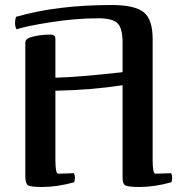

<svg xmlns="http://www.w3.org/2000/svg" viewBox="-20 -733 714 766"><path d="M46 -616Q40 -626 40 -642Q40 -655 44 -666Q207 -713 425 -713Q517 -713 553 -684.5Q589 -656 589 -578V-95Q589 -40 600 -40L663 -42Q667 -34 667 -23Q667 -15 664 -6Q597 13 536 13Q490 13 479 6Q468 -1 469 -30V-393Q346 -374 201 -371V-95Q201 -40 212 -40L275 -42Q279 -34 279 -23Q279 -15 276 -6Q209 13 148 13Q102 13 91.5 6Q81 -1 81 -30V-562Q81 -577 98 -583Q134 -595 183 -595Q201 -595 201 -577V-423Q291 -425 469 -445V-564Q469 -620 449 -640Q429 -660 373 -660Q282 -660 183 -644.5Q84 -629 46 -616Z"/></svg>

Font: Federant
Style: Medium
Weight: 500
Designer: Cyreal (www.cyreal.org)
Foundry: Cyreal (www.cyreal.org)
Version: Version 1.010